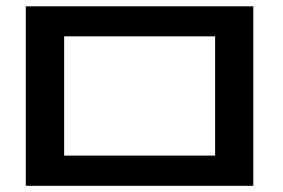

<svg xmlns="http://www.w3.org/2000/svg" viewBox="-20 -601 914 621"><path d="M63.5 -580.6H799.3V0H63.5ZM675.8 -97.7V-483.4H187.5V-97.7Z"/></svg>

Font: Heebo Medium
Style: Regular
Weight: 500
Designer: Oded Ezer
Foundry: Meir Sadan
Version: Version 2.001; ttfautohint (v1.5.14-ce02) -l 8 -r 50 -G 200 